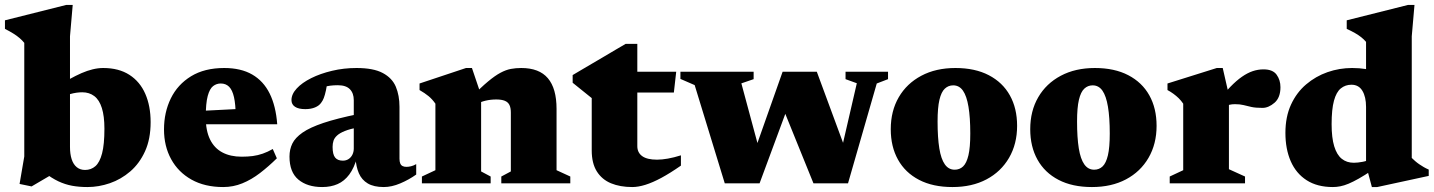

<svg xmlns="http://www.w3.org/2000/svg" viewBox="-37 -740 5790 775"><path d="M142.5 -43.5H186L90.5 12.5L42 2.5L61 -108.5V-567Q53 -577 42.2 -586.2Q31.5 -595.5 17 -604.5Q2.5 -613.5 -17 -623.5V-658L230 -720H256.5L245.5 -593.5V-147Q245.5 -118.5 252.2 -97.5Q259 -76.5 272.8 -65.2Q286.5 -54 306.5 -54Q330.5 -54 348 -69.2Q365.5 -84.5 375 -120.8Q384.5 -157 384.5 -220.5Q384.5 -271 374.2 -303.8Q364 -336.5 343.8 -352Q323.5 -367.5 295 -367.5Q284.5 -367.5 271.8 -365.8Q259 -364 245.8 -360.2Q232.5 -356.5 220.5 -350L188 -387Q217 -406 242.8 -420.2Q268.5 -434.5 292 -444.8Q315.5 -455 337.2 -460.2Q359 -465.5 379.5 -465.5Q442.5 -465.5 485.2 -438Q528 -410.5 549.5 -361.2Q571 -312 571 -247Q571 -179 548.5 -129.5Q526 -80 488.8 -48Q451.5 -16 406.5 -0.5Q361.5 15 316 15Q282.5 15 254 9.8Q225.5 4.5 198.5 -8.2Q171.5 -21 142.5 -43.5Z M868 -465.5Q935.5 -465.5 981 -439.2Q1026.5 -413 1051.5 -362.5Q1076.5 -312 1082 -238.5H746.5V-291L991 -303.5L914.5 -271.5Q914 -319 907.5 -347.8Q901 -376.5 887.8 -389.8Q874.5 -403 854 -403Q837 -403 823.2 -392.5Q809.5 -382 801.5 -352.8Q793.5 -323.5 793.5 -266.5Q793.5 -212.5 810.8 -177.2Q828 -142 860.5 -124.8Q893 -107.5 938.5 -107.5Q963 -107.5 983.5 -110.2Q1004 -113 1023.5 -119.8Q1043 -126.5 1064 -138.5L1080.5 -101Q1047 -68 1012.5 -41.5Q978 -15 941.2 0Q904.5 15 864 15Q789.5 15 736 -15Q682.5 -45 653.8 -97.5Q625 -150 625 -217.5Q625 -286.5 652.5 -342.8Q680 -399 734.2 -432.2Q788.5 -465.5 868 -465.5Z M1408.5 -279.5V-226Q1375.5 -219.5 1355 -211.2Q1334.5 -203 1323.8 -193.2Q1313 -183.5 1309.2 -172Q1305.5 -160.5 1305.5 -147Q1305.5 -116.5 1315.8 -104Q1326 -91.5 1347 -91.5Q1360 -91.5 1370 -98Q1380 -104.5 1385.5 -115.8Q1391 -127 1391 -140.5V-335.5Q1391 -364 1375.2 -380Q1359.5 -396 1326.5 -396Q1310 -396 1296.2 -394.2Q1282.5 -392.5 1272.5 -389L1287.5 -430Q1283 -396 1278.8 -376Q1274.5 -356 1270 -344.5Q1265.5 -333 1259.5 -325.5Q1251.5 -313.5 1234.8 -306.5Q1218 -299.5 1195.5 -299.5Q1168 -299.5 1153.8 -309Q1139.5 -318.5 1139.5 -336Q1139.5 -360 1160.8 -383Q1182 -406 1219 -424.5Q1256 -443 1303.2 -454.2Q1350.5 -465.5 1402 -465.5Q1470.5 -465.5 1508.2 -445.2Q1546 -425 1560.8 -389.8Q1575.5 -354.5 1575.5 -309V-99.5Q1575.5 -88 1578.5 -80.5Q1581.5 -73 1587.8 -69.8Q1594 -66.5 1603.5 -66.5Q1612 -66.5 1621.8 -68.8Q1631.5 -71 1643 -77.5V-35.5Q1613.5 -14.5 1578.8 0.2Q1544 15 1512 15Q1472 15 1447.5 0.5Q1423 -14 1411.5 -40.8Q1400 -67.5 1398 -103.5L1404.5 -105Q1392.5 -62 1372.8 -35.5Q1353 -9 1325.8 3Q1298.5 15 1263.5 15Q1203.5 15 1167.5 -15Q1131.5 -45 1131.5 -108Q1131.5 -137 1143 -160.5Q1154.5 -184 1184.2 -204.8Q1214 -225.5 1268.5 -243.8Q1323 -262 1408.5 -279.5Z M1905 -356V-48L1943.5 -27.5V0H1666V-27.5L1720.5 -53V-321.5Q1708 -339.5 1692.8 -352Q1677.5 -364.5 1656.5 -376.5V-403L1844 -465.5H1868ZM1986.5 -27.5 2025 -48V-285.5Q2025 -305 2019.2 -316.5Q2013.5 -328 2000.5 -333.2Q1987.5 -338.5 1966.5 -338.5Q1943 -338.5 1922.5 -333.5Q1902 -328.5 1885 -319.5L1866 -348Q1904.5 -387.5 1932.8 -411Q1961 -434.5 1983 -446.2Q2005 -458 2025 -461.8Q2045 -465.5 2067 -465.5Q2139.5 -465.5 2174.5 -424.2Q2209.5 -383 2209.5 -300.5V-53L2265 -27.5V0H1986.5Z M2535.5 -150Q2535.5 -124 2555.2 -109.8Q2575 -95.5 2615 -95.5Q2634.5 -95.5 2658.8 -99.8Q2683 -104 2711.5 -113V-71.5Q2668.5 -41.5 2632.8 -22.2Q2597 -3 2568 6Q2539 15 2515 15Q2466 15 2429.2 -0.2Q2392.5 -15.5 2372 -48.2Q2351.5 -81 2351.5 -132.5V-344L2274.5 -406V-437Q2289.5 -446 2310 -458Q2330.5 -470 2354.2 -484Q2378 -498 2402.2 -512.2Q2426.5 -526.5 2448.8 -539.8Q2471 -553 2488.5 -563H2535.5V-440.5ZM2459 -366.5 2459.5 -450.5H2692.5L2683 -366.5Z M3421.5 -404 3376 -420.5V-450.5H3547.5V-420.5L3502 -403L3386 0H3246.5L3115 -324.5L3157.5 -347L3029 0H2888.5L2767 -396.5L2709.5 -421.5V-450.5H3005V-420.5L2955.5 -403.5L3035.5 -106.5L3001 -108L3122 -450.5H3260L3388.5 -102.5L3352 -103Z M3816.5 -55Q3836.5 -55 3850.5 -68.2Q3864.5 -81.5 3872 -113Q3879.5 -144.5 3879.5 -201Q3879.5 -266 3872.2 -309.2Q3865 -352.5 3850 -374Q3835 -395.5 3810.5 -395.5Q3791 -395.5 3776.8 -382.2Q3762.5 -369 3755 -337.2Q3747.5 -305.5 3747.5 -249.5Q3747.5 -184.5 3754.5 -141.2Q3761.5 -98 3776.8 -76.5Q3792 -55 3816.5 -55ZM3807.5 15Q3728.5 15 3672.8 -14Q3617 -43 3587.8 -95.5Q3558.5 -148 3558.5 -218.5Q3558.5 -292 3590.8 -347.5Q3623 -403 3681.8 -434.2Q3740.5 -465.5 3819.5 -465.5Q3898.5 -465.5 3954.2 -436.5Q4010 -407.5 4039.2 -355.2Q4068.5 -303 4068.5 -232Q4068.5 -159 4036 -103Q4003.5 -47 3945 -16Q3886.5 15 3807.5 15Z M4379.5 -55Q4399.5 -55 4413.5 -68.2Q4427.5 -81.5 4435 -113Q4442.5 -144.5 4442.5 -201Q4442.5 -266 4435.2 -309.2Q4428 -352.5 4413 -374Q4398 -395.5 4373.5 -395.5Q4354 -395.5 4339.8 -382.2Q4325.5 -369 4318 -337.2Q4310.5 -305.5 4310.5 -249.5Q4310.5 -184.5 4317.5 -141.2Q4324.5 -98 4339.8 -76.5Q4355 -55 4379.5 -55ZM4370.5 15Q4291.5 15 4235.8 -14Q4180 -43 4150.8 -95.5Q4121.5 -148 4121.5 -218.5Q4121.5 -292 4153.8 -347.5Q4186 -403 4244.8 -434.2Q4303.5 -465.5 4382.5 -465.5Q4461.5 -465.5 4517.2 -436.5Q4573 -407.5 4602.2 -355.2Q4631.5 -303 4631.5 -232Q4631.5 -159 4599 -103Q4566.5 -47 4508 -16Q4449.5 15 4370.5 15Z M5063 -460Q5100.5 -460 5116 -438.5Q5131.5 -417 5131.5 -388Q5131.5 -346 5107.5 -325.2Q5083.5 -304.5 5059 -304.5Q5031.5 -304.5 5014.5 -308.2Q4997.5 -312 4982.8 -315.8Q4968 -319.5 4948 -319.5Q4936 -319.5 4926.2 -317.2Q4916.5 -315 4907.5 -310Q4898.5 -305 4888 -296.5L4875.5 -327.5Q4904.5 -364 4929 -389.2Q4953.5 -414.5 4975.8 -430Q4998 -445.5 5019.5 -452.8Q5041 -460 5063 -460ZM4923.5 -356V-57L4988.5 -27.5V0H4684.5V-27.5L4739 -53V-321.5Q4730.5 -334 4720.8 -343.5Q4711 -353 4699.8 -361.2Q4688.5 -369.5 4675.5 -376.5V-403L4874.5 -465.5H4898.5Z M5477 -308.5Q5477 -349 5462.2 -373.5Q5447.5 -398 5418 -398Q5393.5 -398 5375.2 -383.2Q5357 -368.5 5347.5 -333.5Q5338 -298.5 5338 -239Q5338 -184 5348.5 -149.5Q5359 -115 5379 -99Q5399 -83 5427.5 -83Q5443 -83 5463 -86.8Q5483 -90.5 5500.5 -100V-52Q5470.5 -32 5447.5 -19Q5424.5 -6 5406.5 1.5Q5388.5 9 5373 12Q5357.5 15 5343 15Q5280 15 5237.2 -12.5Q5194.5 -40 5173 -89.2Q5151.5 -138.5 5151.5 -203.5Q5151.5 -268.5 5174 -317.5Q5196.5 -366.5 5235 -399.2Q5273.5 -432 5321.5 -448.8Q5369.5 -465.5 5420.5 -465.5Q5450.5 -465.5 5476.8 -461.2Q5503 -457 5530.5 -448.2Q5558 -439.5 5591.5 -424.5H5477V-571Q5468.5 -581 5457.5 -589.8Q5446.5 -598.5 5432 -606.8Q5417.5 -615 5399 -623.5V-658L5646 -720H5672.5L5661.5 -593.5V-102.5Q5667.5 -96.5 5675.2 -89.8Q5683 -83 5691.8 -77Q5700.5 -71 5710 -65.5Q5719.5 -60 5730 -55.5V-30L5522 15H5500.5L5477 -73Z"/></svg>

Font: Newsreader 16pt 16pt ExtraBold
Style: Regular
Weight: 800
Version: Version 1.003